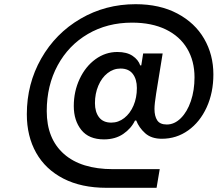

<svg xmlns="http://www.w3.org/2000/svg" viewBox="-20 -731 1051 916"><path d="M108 -186Q108 -331 176.5 -451.5Q245 -572 364 -641.5Q483 -711 627 -711Q742 -711 826 -666.5Q910 -622 954 -546Q998 -470 998 -376Q998 -289 966 -219Q934 -149 878 -109Q822 -69 752 -69Q702 -69 672.5 -95.5Q643 -122 630 -156H624Q606 -118 568 -92Q530 -66 476 -66Q404 -66 368 -111Q332 -156 332 -225Q332 -295 360 -354.5Q388 -414 435.5 -448.5Q483 -483 540 -483Q585 -483 612.5 -464.5Q640 -446 649 -419H654L663 -476H756L725 -285Q717 -235 717 -211Q717 -177 730 -157Q743 -137 776 -137Q812 -137 842.5 -167Q873 -197 890.5 -248.5Q908 -300 908 -362Q908 -440 873 -499Q838 -558 771 -590.5Q704 -623 610 -623Q492 -623 399.5 -569Q307 -515 255 -419Q203 -323 203 -201Q203 -69 285 3.5Q367 76 519 76H742L727 165H488Q368 165 282.5 121Q197 77 152.5 -2Q108 -81 108 -186ZM633 -311Q633 -353 613.5 -378.5Q594 -404 555 -404Q521 -404 493 -382Q465 -360 449 -322Q433 -284 433 -239Q433 -197 452.5 -171.5Q472 -146 511 -146Q545 -146 573 -168Q601 -190 617 -227.5Q633 -265 633 -311Z"/></svg>

Font: Be Vietnam SemiBold
Style: Italic
Weight: 600
Italic angle: -9.556°
Designer: Gabriel Lam
Foundry: TypeRant
Version: Version 3.000